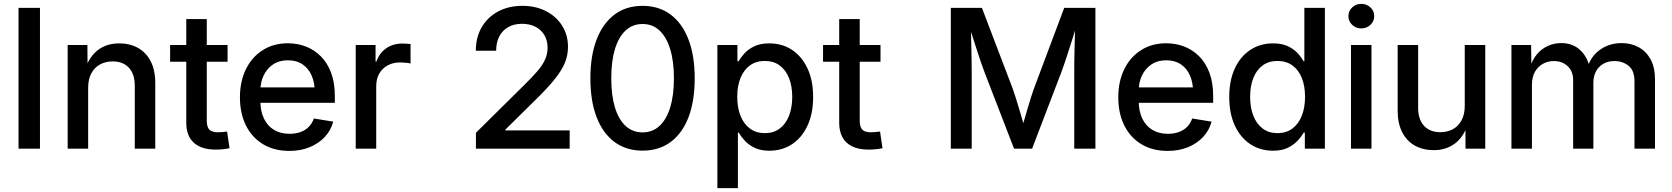

<svg xmlns="http://www.w3.org/2000/svg" viewBox="-20 -768 8638 992"><path d="M186.5 -727.5V0H75.7V-727.5Z M435.5 -314.5V0H329.6V-535.6H431.6L432.6 -403.8H417Q441.4 -476.1 486.6 -510Q531.7 -543.9 596.2 -543.9Q650.9 -543.9 692.9 -520.5Q734.9 -497.1 758.5 -451.4Q782.2 -405.8 782.2 -338.4V0H676.3V-325.2Q676.3 -385.3 646 -418Q615.7 -450.7 562 -450.7Q525.9 -450.7 497.3 -435.3Q468.8 -419.9 452.1 -389.6Q435.5 -359.4 435.5 -314.5Z M1155.8 -535.6V-449.2H858.9V-535.6ZM942.4 -669.4H1048.3V-144Q1048.3 -112.3 1061.5 -98.4Q1074.7 -84.5 1106 -84.5Q1115.7 -84.5 1129.4 -85.7Q1143.1 -86.9 1153.3 -88.4L1166 -2.4Q1149.9 1.5 1130.9 3.2Q1111.8 4.9 1094.2 4.9Q1020 4.9 981.2 -30.8Q942.4 -66.4 942.4 -133.8Z M1475.1 11.7Q1396 11.7 1338.6 -23.2Q1281.2 -58.1 1250.5 -120.4Q1219.7 -182.6 1219.7 -265.1Q1219.7 -347.2 1250.5 -410.2Q1281.2 -473.1 1337.2 -508.8Q1393.1 -544.4 1466.8 -544.4Q1516.6 -544.4 1560.3 -527.6Q1604 -510.7 1637.7 -477.1Q1671.4 -443.4 1690.7 -392.1Q1710 -340.8 1710 -271.5V-236.8H1274.9V-316.4H1654.8L1606.4 -290.5Q1606.4 -340.3 1590.3 -377.4Q1574.2 -414.6 1543.2 -435.5Q1512.2 -456.5 1467.8 -456.5Q1422.9 -456.5 1391.1 -435.3Q1359.4 -414.1 1342.3 -378.4Q1325.2 -342.8 1325.2 -298.3V-247.6Q1325.2 -193.8 1343.8 -155.3Q1362.3 -116.7 1396.2 -96.7Q1430.2 -76.7 1476.1 -76.7Q1507.3 -76.7 1532.5 -85.7Q1557.6 -94.7 1575.2 -112.5Q1592.8 -130.4 1601.6 -155.8L1701.7 -139.6Q1689.9 -94.7 1658.4 -60.8Q1627 -26.9 1580.3 -7.6Q1533.7 11.7 1475.1 11.7Z M1817.9 0V-535.6H1920.4V-449.7H1924.8Q1939.5 -493.2 1974.9 -518.1Q2010.3 -543 2058.6 -543Q2069.3 -543 2081.5 -542.2Q2093.8 -541.5 2101.1 -540.5V-439.9Q2095.2 -441.9 2079.1 -443.6Q2063 -445.3 2045.4 -445.3Q2011.2 -445.3 1983.4 -430.4Q1955.6 -415.5 1939.7 -388.2Q1923.8 -360.8 1923.8 -322.8V0Z M2439 0V-82L2690.4 -330.6Q2730 -369.6 2756.3 -400.1Q2782.7 -430.7 2795.9 -459.5Q2809.1 -488.3 2809.1 -521.5Q2809.1 -559.6 2792.2 -587.4Q2775.4 -615.2 2745.8 -630.1Q2716.3 -645 2677.2 -645Q2635.7 -645 2605.7 -627.9Q2575.7 -610.8 2559.6 -579.8Q2543.5 -548.8 2543.5 -505.9H2438.5Q2438.5 -575.7 2469 -627.7Q2499.5 -679.7 2553.7 -708.7Q2607.9 -737.8 2678.7 -737.8Q2748 -737.8 2801 -710.4Q2854 -683.1 2884.3 -635.3Q2914.6 -587.4 2914.6 -525.9Q2914.6 -482.9 2898.7 -443.8Q2882.8 -404.8 2846.2 -359.1Q2809.6 -313.5 2747.1 -252.4L2590.8 -98.1V-94.2H2923.3V0Z M3299.8 10.3Q3215.3 10.3 3155 -34.4Q3094.7 -79.1 3062.5 -162.6Q3030.3 -246.1 3030.3 -363.3Q3030.3 -480.5 3062.7 -564.2Q3095.2 -647.9 3155.3 -692.9Q3215.3 -737.8 3299.8 -737.8Q3384.3 -737.8 3444.6 -692.9Q3504.9 -647.9 3537.1 -564.2Q3569.3 -480.5 3569.3 -363.3Q3569.3 -246.1 3537.4 -162.6Q3505.4 -79.1 3445.1 -34.4Q3384.8 10.3 3299.8 10.3ZM3299.8 -84Q3351.1 -84 3387.2 -117.2Q3423.3 -150.4 3442.6 -212.9Q3461.9 -275.4 3461.9 -363.3Q3461.9 -451.7 3442.6 -514.4Q3423.3 -577.1 3387.2 -610.6Q3351.1 -644 3299.8 -644Q3248.5 -644 3212.4 -610.6Q3176.3 -577.1 3157.2 -514.4Q3138.2 -451.7 3138.2 -363.3Q3138.2 -275.4 3157.2 -212.9Q3176.3 -150.4 3212.4 -117.2Q3248.5 -84 3299.8 -84Z M3686.5 204.1V-535.6H3790V-451.7H3796.4Q3808.1 -472.7 3827.9 -493.9Q3847.7 -515.1 3878.7 -529.5Q3909.7 -543.9 3954.6 -543.9Q4021 -543.9 4071.8 -510.5Q4122.6 -477.1 4151.9 -414.8Q4181.2 -352.5 4181.2 -267.1Q4181.2 -181.6 4152.3 -119.4Q4123.5 -57.1 4072.5 -23.2Q4021.5 10.7 3954.6 10.7Q3910.6 10.7 3879.9 -3.9Q3849.1 -18.6 3829.1 -40Q3809.1 -61.5 3796.9 -83H3792.5V204.1ZM3931.6 -80.1Q3977.1 -80.1 4008.5 -103.8Q4040 -127.4 4056.6 -169.9Q4073.2 -212.4 4073.2 -267.6Q4073.2 -322.8 4056.6 -364.5Q4040 -406.2 4008.5 -429.7Q3977.1 -453.1 3931.6 -453.1Q3886.2 -453.1 3854.5 -429.9Q3822.8 -406.7 3805.9 -365.2Q3789.1 -323.7 3789.1 -267.6Q3789.1 -211.9 3805.9 -169.7Q3822.8 -127.4 3854.7 -103.8Q3886.7 -80.1 3931.6 -80.1Z M4529.3 -535.6V-449.2H4232.4V-535.6ZM4315.9 -669.4H4421.9V-144Q4421.9 -112.3 4435.1 -98.4Q4448.2 -84.5 4479.5 -84.5Q4489.3 -84.5 4502.9 -85.7Q4516.6 -86.9 4526.9 -88.4L4539.6 -2.4Q4523.4 1.5 4504.4 3.2Q4485.4 4.9 4467.8 4.9Q4393.6 4.9 4354.7 -30.8Q4315.9 -66.4 4315.9 -133.8Z M4892.6 0V-727.5H5053.2L5213.4 -307.1Q5219.7 -289.1 5228.5 -261.2Q5237.3 -233.4 5246.8 -201.7Q5256.3 -169.9 5264.9 -139.9Q5273.4 -109.9 5279.3 -86.9H5254.9Q5260.7 -108.9 5269.3 -138.7Q5277.8 -168.5 5287.1 -200.4Q5296.4 -232.4 5305.4 -260.5Q5314.5 -288.6 5320.8 -307.1L5478.5 -727.5H5639.6V0H5530.3V-393.1Q5530.3 -416.5 5530.5 -446.8Q5530.8 -477.1 5531.7 -511Q5532.7 -544.9 5533.4 -579.3Q5534.2 -613.8 5534.7 -646H5544.9Q5534.7 -609.9 5522.9 -573.2Q5511.2 -536.6 5500.2 -502.4Q5489.3 -468.3 5479.7 -440.2Q5470.2 -412.1 5462.9 -393.1L5312.5 0H5219.2L5067.4 -393.1Q5060.1 -411.6 5050.5 -439.5Q5041 -467.3 5030 -501Q5019 -534.7 5007.1 -571.8Q4995.1 -608.9 4982.9 -646H4995.6Q4996.6 -615.7 4997.3 -581.8Q4998 -547.9 4998.8 -513.4Q4999.5 -479 5000 -448Q5000.5 -417 5000.5 -393.1V0Z M6013.2 11.7Q5934.1 11.7 5876.7 -23.2Q5819.3 -58.1 5788.6 -120.4Q5757.8 -182.6 5757.8 -265.1Q5757.8 -347.2 5788.6 -410.2Q5819.3 -473.1 5875.2 -508.8Q5931.2 -544.4 6004.9 -544.4Q6054.7 -544.4 6098.4 -527.6Q6142.1 -510.7 6175.8 -477.1Q6209.5 -443.4 6228.8 -392.1Q6248 -340.8 6248 -271.5V-236.8H5813V-316.4H6192.9L6144.5 -290.5Q6144.5 -340.3 6128.4 -377.4Q6112.3 -414.6 6081.3 -435.5Q6050.3 -456.5 6005.9 -456.5Q5960.9 -456.5 5929.2 -435.3Q5897.5 -414.1 5880.4 -378.4Q5863.3 -342.8 5863.3 -298.3V-247.6Q5863.3 -193.8 5881.8 -155.3Q5900.4 -116.7 5934.3 -96.7Q5968.3 -76.7 6014.2 -76.7Q6045.4 -76.7 6070.6 -85.7Q6095.7 -94.7 6113.3 -112.5Q6130.9 -130.4 6139.6 -155.8L6239.7 -139.6Q6228 -94.7 6196.5 -60.8Q6165 -26.9 6118.4 -7.6Q6071.8 11.7 6013.2 11.7Z M6557.6 10.7Q6491.2 10.7 6439.9 -23.2Q6388.7 -57.1 6359.9 -119.4Q6331.1 -181.6 6331.1 -267.1Q6331.1 -352.5 6360.1 -414.8Q6389.2 -477.1 6440.4 -510.5Q6491.7 -543.9 6557.1 -543.9Q6602.5 -543.9 6633.3 -529.5Q6664.1 -515.1 6683.8 -493.9Q6703.6 -472.7 6714.8 -451.7H6719.2V-727.5H6825.2V0H6721.7V-83H6715.8Q6703.6 -61.5 6683.3 -40Q6663.1 -18.6 6632.6 -3.9Q6602.1 10.7 6557.6 10.7ZM6580.1 -80.1Q6625.5 -80.1 6657.2 -103.8Q6689 -127.4 6705.8 -169.7Q6722.7 -211.9 6722.7 -267.6Q6722.7 -323.7 6706.1 -365.2Q6689.5 -406.7 6657.5 -429.9Q6625.5 -453.1 6580.1 -453.1Q6535.2 -453.1 6503.4 -429.7Q6471.7 -406.2 6455.3 -364.5Q6439 -322.8 6439 -267.6Q6439 -212.4 6455.6 -169.9Q6472.2 -127.4 6503.9 -103.8Q6535.6 -80.1 6580.1 -80.1Z M6960 0V-535.6H7065.9V0ZM7013.2 -621.1Q6985.8 -621.1 6966.3 -639.6Q6946.8 -658.2 6946.8 -684.6Q6946.8 -711.4 6966.3 -729.7Q6985.8 -748 7013.2 -748Q7041 -748 7060.5 -729.7Q7080.1 -711.4 7080.1 -684.6Q7080.1 -658.2 7060.5 -639.6Q7041 -621.1 7013.2 -621.1Z M7387.7 7.8Q7333 7.8 7290.8 -15.4Q7248.5 -38.6 7224.9 -84.5Q7201.2 -130.4 7201.2 -197.3V-535.6H7307.1V-210.4Q7307.1 -150.9 7337.6 -117.9Q7368.2 -85 7421.9 -85Q7458 -85 7486.3 -100.3Q7514.6 -115.7 7531.2 -146.2Q7547.9 -176.8 7547.9 -221.2V-535.6H7653.8V0H7551.8L7551.3 -131.8H7566.4Q7542 -59.6 7496.3 -25.9Q7450.7 7.8 7387.7 7.8Z M7789.1 0V-535.6H7890.6L7892.6 -415H7883.8Q7896.5 -459 7920.9 -487.8Q7945.3 -516.6 7978 -531Q8010.7 -545.4 8045.9 -545.4Q8105.5 -545.4 8144.3 -509.3Q8183.1 -473.1 8194.8 -412.6H8180.2Q8190.9 -454.1 8216.8 -483.9Q8242.7 -513.7 8279.1 -529.5Q8315.4 -545.4 8358.4 -545.4Q8406.7 -545.4 8445.8 -524.4Q8484.9 -503.4 8507.8 -461.9Q8530.8 -420.4 8530.8 -358.4V0H8424.8V-348.1Q8424.8 -403.3 8394.3 -428Q8363.8 -452.6 8321.8 -452.6Q8288.1 -452.6 8263.4 -438.2Q8238.8 -423.8 8225.6 -398.7Q8212.4 -373.5 8212.4 -340.3V0H8107.9V-355.5Q8107.9 -399.4 8079.6 -426Q8051.3 -452.6 8007.8 -452.6Q7978 -452.6 7952.1 -438.5Q7926.3 -424.3 7910.6 -397.2Q7895 -370.1 7895 -329.6V0Z"/></svg>

Font: Inter 20pt Medium
Style: Regular
Weight: 500
Version: Version 4.001;git-66647c0bb